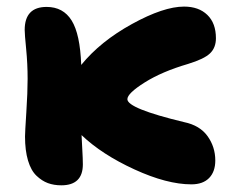

<svg xmlns="http://www.w3.org/2000/svg" viewBox="-20 -533 718 577"><path d="M164.1 23.9Q142.1 23.9 124 17.3Q106 10.7 89.6 -4.9Q73.2 -20.5 64.2 -50.5Q55.2 -80.6 55.2 -123Q55.2 -134.8 59.1 -195.3Q63 -255.9 63 -295.9Q63 -341.3 58.6 -385.7Q54.2 -430.2 54.2 -442.9Q54.2 -512.2 120.1 -512.2Q169.9 -512.2 195.3 -471.4Q220.7 -430.7 224.1 -337.9Q281.7 -408.7 376.7 -460.9Q471.7 -513.2 533.2 -513.2Q577.1 -513.2 603 -488.3Q628.9 -463.4 628.9 -418Q628.9 -389.6 611.1 -372.6Q593.3 -355.5 544.9 -340.8Q466.8 -317.9 414.8 -285.2Q362.8 -252.4 362.8 -234.9Q362.8 -207 533.2 -166Q580.6 -156.2 603.8 -123.8Q627 -91.3 627 -50.8Q627 -17.1 608.4 2Q589.8 21 555.2 21Q481.9 21 384 -23.9Q286.1 -68.8 225.1 -127Q225.6 -113.3 227.3 -84.2Q229 -55.2 229 -39.1Q229 23.9 164.1 23.9Z"/></svg>

Font: Shantell Sans Bouncy
Style: Regular
Weight: 800
Designer: Stephen Nixon, Anya Danilova, Shantell Martin
Foundry: Arrow Type
Version: Version 1.006;[9816181b4]